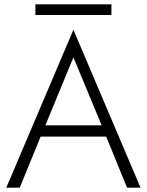

<svg xmlns="http://www.w3.org/2000/svg" viewBox="-20 -864 676 884"><path d="M143 -795V-844H493V-795ZM565 0 469 -235H167L71 0H9L318 -727L627 0ZM318 -600 189 -287H448Z"/></svg>

Font: Jost* Light
Style: Regular
Weight: 300
Version: Version 3.7